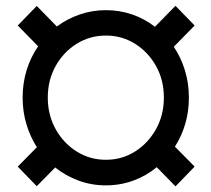

<svg xmlns="http://www.w3.org/2000/svg" viewBox="-20 -638 737 671"><path d="M59.1 -296.9Q59.1 -347.7 73.2 -393.3Q87.4 -439 113.3 -476.1L42 -548.8L108.4 -617.2L178.7 -545.4Q214.8 -572.3 258.5 -587.4Q302.2 -602.5 350.1 -602.5Q398.4 -602.5 442.1 -587.4Q485.8 -572.3 521.5 -544.4L593.3 -617.7L660.2 -548.8L587.4 -474.6Q612.3 -437.5 626.2 -392.3Q640.1 -347.2 640.1 -296.9Q640.1 -248.5 627.4 -205.1Q614.7 -161.6 591.3 -125.5L660.2 -55.7L593.3 13.2L527.8 -53.7Q491.2 -23.4 445.8 -6.8Q400.4 9.8 350.1 9.8Q299.8 9.8 254.6 -6.8Q209.5 -23.4 172.9 -52.7L108.4 12.7L42 -55.7L108.9 -123.5Q85.4 -160.2 72.3 -204.1Q59.1 -248 59.1 -296.9ZM147 -296.9Q147 -236.3 174.3 -187Q201.7 -137.7 247.8 -108.6Q293.9 -79.6 350.1 -79.6Q406.2 -79.6 452.1 -108.6Q498 -137.7 525.4 -187Q552.7 -236.3 552.7 -296.9Q552.7 -357.9 525.4 -407Q498 -456.1 452.1 -484.9Q406.2 -513.7 350.1 -513.7Q293.9 -513.7 247.8 -484.9Q201.7 -456.1 174.3 -407Q147 -357.9 147 -296.9Z"/></svg>

Font: Vazirmatn UI FD SemiBold
Style: Regular
Weight: 600
Designer: Saber Rastikerdar
Foundry: Saber Rastikerdar
Version: Version 33.003